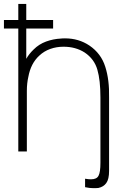

<svg xmlns="http://www.w3.org/2000/svg" viewBox="-20 -770 637 976"><path d="M534.5 -274V99Q534.5 140.5 520.5 160.2Q506.5 180 480 185.5Q475.5 186 469.2 186.2Q463 186.5 455 186.5Q435.5 186.5 412.5 181.5V138.5Q429.5 141.5 442.5 141.5Q472 141.5 481 123Q490.5 105.5 490.5 57.5V-274Q490.5 -362.5 475 -415.5Q459.5 -470 410.5 -503Q364.5 -532.5 303 -532.5Q267 -532.5 235.5 -521.2Q204 -510 180 -487.5Q136.5 -448 124 -379Q116.5 -346.5 116.5 -307.5V0H73V-625H0V-668.5H73V-750H113.5V-668.5H250V-625H113.5V-471Q128 -496.5 151 -518.5Q178 -545.5 214.2 -558.8Q250.5 -572 289.5 -574Q293.5 -574.5 298.5 -574.8Q303.5 -575 310.5 -575Q380 -575 434.5 -538.5Q494 -498 515 -431Q536.5 -364.5 534.5 -274Z"/></svg>

Font: Russisch Sans ExtraLight
Style: Regular
Weight: 200
Width: 4
Designer: Michael Sharanda (font) & Cristiano Sobral (main changes)
Foundry: Michael Sharanda
Version: Version 2.00;September 8, 2020;FontCreator 13.0.0.2681 64-bi